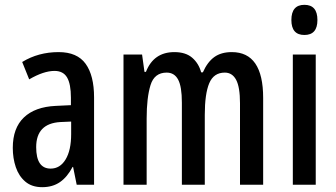

<svg xmlns="http://www.w3.org/2000/svg" viewBox="-20 -766 1392 796"><path d="M223 -550Q300 -550 335 -501.5Q370 -453 370 -362V0H298L283 -74H281Q259 -32 228.5 -11Q198 10 155 10Q112 10 85 -13Q58 -36 45.5 -73Q33 -110 33 -153Q33 -235 79 -279Q125 -323 211 -327L274 -330V-361Q274 -418 258 -445Q242 -472 206 -472Q161 -472 101 -437L72 -509Q139 -550 223 -550ZM230 -260Q130 -254 130 -156Q130 -67 190 -67Q229 -67 252 -105Q275 -143 275 -210V-262Z M941 -550Q1071 -550 1071 -360V0H975V-338Q975 -405 959 -435Q943 -465 912 -465Q866 -465 847.5 -421Q829 -377 829 -290V0H734V-341Q734 -407 718.5 -436Q703 -465 671 -465Q620 -465 604 -413Q588 -361 588 -275V0H492V-540H569L579 -468H585Q617 -550 703 -550Q750 -550 777 -526.5Q804 -503 814 -466H821Q840 -509 868.5 -529.5Q897 -550 941 -550Z M1242 -746Q1296 -746 1296 -683Q1296 -621 1242 -621Q1188 -621 1188 -683Q1188 -746 1242 -746ZM1289 -540V0H1194V-540Z"/></svg>

Font: Noto Sans Thai ExtCond Med
Style: Regular
Weight: 500
Width: 2
Designer: Monotype Design Team
Foundry: Monotype Imaging Inc.
Version: Version 2.002; ttfautohint (v1.8.4.7-5d5b)